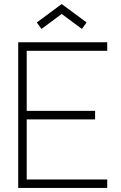

<svg xmlns="http://www.w3.org/2000/svg" viewBox="-20 -929 600 949"><path d="M185 -786 162 -818 285 -909 408 -818 385 -786 285 -860ZM70 0V-720H510V-678H112V-381H450V-339H112V-42H510V0Z"/></svg>

Font: Manrope ExtraLight ExtraLight
Style: Regular
Weight: 250
Version: Version 4.501